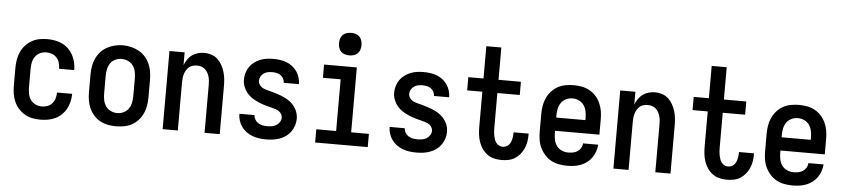

<svg xmlns="http://www.w3.org/2000/svg" viewBox="-44 -1005 5588 1273"><g transform="rotate(5 2750.0 -368.5)"><path d="M247 8Q220 8 193.5 3Q167 -2 143.5 -15.5Q120 -29 101.5 -49.5Q83 -70 72 -94.5Q61 -119 56.5 -146Q52 -173 52 -200V-320Q52 -347 56.5 -374Q61 -401 72 -425.5Q83 -450 101.5 -470.5Q120 -491 143.5 -504.5Q167 -518 193.5 -523Q220 -528 247 -528Q273 -528 298 -523.5Q323 -519 346 -508Q369 -497 387.5 -479Q406 -461 418 -438.5Q430 -416 436 -391Q442 -366 442 -341Q442 -341 442 -340.5Q442 -340 442 -339H341Q341 -339 341 -339.5Q341 -340 341 -340Q341 -360 335.5 -378.5Q330 -397 317 -412Q304 -427 285.5 -433.5Q267 -440 247 -440Q226 -440 206 -430.5Q186 -421 173.5 -403Q161 -385 157 -363.5Q153 -342 153 -320V-200Q153 -178 157 -156.5Q161 -135 173.5 -117Q186 -99 206 -89.5Q226 -80 247 -80Q267 -80 285.5 -86.5Q304 -93 317 -108Q330 -123 335.5 -141.5Q341 -160 341 -180Q341 -180 341 -180.5Q341 -181 341 -181H442Q442 -180 442 -179.5Q442 -179 442 -179Q442 -154 436 -129Q430 -104 418 -81.5Q406 -59 387.5 -41Q369 -23 346 -12Q323 -1 298 3.5Q273 8 247 8Z M750 8Q723 8 696 3Q669 -2 645 -15Q621 -28 602.5 -48.5Q584 -69 572.5 -94Q561 -119 556.5 -146Q552 -173 552 -200V-320Q552 -347 556.5 -374Q561 -401 572.5 -426Q584 -451 602.5 -471.5Q621 -492 645 -505Q669 -518 696 -524.5Q723 -531 750 -531Q777 -531 804 -524.5Q831 -518 855 -505Q879 -492 897.5 -471.5Q916 -451 927.5 -426Q939 -401 943.5 -374Q948 -347 948 -320V-200Q948 -173 943.5 -146Q939 -119 927.5 -94Q916 -69 897.5 -48.5Q879 -28 855 -15Q831 -2 804 3Q777 8 750 8ZM750 -80Q772 -80 792.5 -89.5Q813 -99 825.5 -117Q838 -135 842.5 -156.5Q847 -178 847 -200V-320Q847 -342 842.5 -364Q838 -386 825 -404Q812 -422 791.5 -431Q771 -440 749 -440Q727 -440 706.5 -430.5Q686 -421 674 -403Q662 -385 657.5 -363.5Q653 -342 653 -320V-200Q653 -178 657.5 -156.5Q662 -135 674.5 -117Q687 -99 707.5 -89.5Q728 -80 750 -80Z M1060 0V-520H1161V-435Q1169 -455 1181 -473Q1193 -491 1210.5 -503.5Q1228 -516 1249 -522Q1270 -528 1291 -528Q1315 -528 1338.5 -520.5Q1362 -513 1379.5 -497Q1397 -481 1409 -459.5Q1421 -438 1428 -415Q1435 -392 1437.5 -368Q1440 -344 1440 -320V0H1339V-320Q1339 -334 1337.5 -348Q1336 -362 1332 -375.5Q1328 -389 1320.5 -401.5Q1313 -414 1302.5 -423Q1292 -432 1278 -436Q1264 -440 1250 -440Q1236 -440 1222 -436Q1208 -432 1197.5 -423Q1187 -414 1179.5 -401.5Q1172 -389 1168 -375.5Q1164 -362 1162.5 -348Q1161 -334 1161 -320V0Z M1748 8Q1726 8 1703 5Q1680 2 1658.5 -6Q1637 -14 1618 -27.5Q1599 -41 1585.5 -60Q1572 -79 1565 -101Q1558 -123 1558 -146Q1558 -146 1558 -146Q1558 -146 1558 -146H1659Q1659 -131 1667 -117Q1675 -103 1688.5 -94.5Q1702 -86 1717.5 -83Q1733 -80 1749 -80Q1764 -80 1779.5 -82.5Q1795 -85 1808.5 -93Q1822 -101 1831 -115Q1840 -129 1840 -145Q1840 -156 1834 -167Q1828 -178 1818.5 -185Q1809 -192 1798 -196Q1787 -200 1775 -203Q1751 -209 1727.5 -215.5Q1704 -222 1681.5 -231.5Q1659 -241 1638 -254Q1617 -267 1601.5 -285.5Q1586 -304 1577 -327Q1568 -350 1568 -375Q1568 -397 1574.5 -419Q1581 -441 1593.5 -459.5Q1606 -478 1624.5 -491.5Q1643 -505 1663.5 -513.5Q1684 -522 1706.5 -525Q1729 -528 1752 -528Q1774 -528 1796 -525Q1818 -522 1839 -514Q1860 -506 1878 -492Q1896 -478 1908.5 -460Q1921 -442 1927.5 -420Q1934 -398 1934 -376Q1934 -376 1934 -376Q1934 -376 1934 -376H1833Q1833 -390 1826 -403.5Q1819 -417 1807 -425.5Q1795 -434 1780.5 -437Q1766 -440 1751 -440Q1737 -440 1722 -437Q1707 -434 1695 -425.5Q1683 -417 1675.5 -404Q1668 -391 1668 -376Q1668 -360 1678.5 -346.5Q1689 -333 1704 -326.5Q1719 -320 1734.5 -316.5Q1750 -313 1765.5 -308.5Q1781 -304 1796.5 -299Q1812 -294 1827 -288Q1842 -282 1856 -274.5Q1870 -267 1883 -257Q1896 -247 1906.5 -234.5Q1917 -222 1924.5 -208Q1932 -194 1936 -178Q1940 -162 1940 -146Q1940 -123 1932.5 -100.5Q1925 -78 1912 -59.5Q1899 -41 1880 -27.5Q1861 -14 1839 -6Q1817 2 1794.5 5Q1772 8 1748 8Z M2075 0V-88H2207V-432H2089V-520H2307V-88H2425V0ZM2250 -595Q2235 -595 2220 -599.5Q2205 -604 2194.5 -614.5Q2184 -625 2179.5 -640Q2175 -655 2175 -670Q2175 -685 2179.5 -700Q2184 -715 2194.5 -725.5Q2205 -736 2220 -740.5Q2235 -745 2250 -745Q2265 -745 2280 -740.5Q2295 -736 2305.5 -725.5Q2316 -715 2320.5 -700Q2325 -685 2325 -670Q2325 -655 2320.5 -640Q2316 -625 2305.5 -614.5Q2295 -604 2280 -599.5Q2265 -595 2250 -595Z M2748 8Q2726 8 2703 5Q2680 2 2658.5 -6Q2637 -14 2618 -27.5Q2599 -41 2585.5 -60Q2572 -79 2565 -101Q2558 -123 2558 -146Q2558 -146 2558 -146Q2558 -146 2558 -146H2659Q2659 -131 2667 -117Q2675 -103 2688.5 -94.5Q2702 -86 2717.5 -83Q2733 -80 2749 -80Q2764 -80 2779.5 -82.5Q2795 -85 2808.5 -93Q2822 -101 2831 -115Q2840 -129 2840 -145Q2840 -156 2834 -167Q2828 -178 2818.5 -185Q2809 -192 2798 -196Q2787 -200 2775 -203Q2751 -209 2727.5 -215.5Q2704 -222 2681.5 -231.5Q2659 -241 2638 -254Q2617 -267 2601.5 -285.5Q2586 -304 2577 -327Q2568 -350 2568 -375Q2568 -397 2574.5 -419Q2581 -441 2593.5 -459.5Q2606 -478 2624.5 -491.5Q2643 -505 2663.5 -513.5Q2684 -522 2706.5 -525Q2729 -528 2752 -528Q2774 -528 2796 -525Q2818 -522 2839 -514Q2860 -506 2878 -492Q2896 -478 2908.5 -460Q2921 -442 2927.5 -420Q2934 -398 2934 -376Q2934 -376 2934 -376Q2934 -376 2934 -376H2833Q2833 -390 2826 -403.5Q2819 -417 2807 -425.5Q2795 -434 2780.5 -437Q2766 -440 2751 -440Q2737 -440 2722 -437Q2707 -434 2695 -425.5Q2683 -417 2675.5 -404Q2668 -391 2668 -376Q2668 -360 2678.5 -346.5Q2689 -333 2704 -326.5Q2719 -320 2734.5 -316.5Q2750 -313 2765.5 -308.5Q2781 -304 2796.5 -299Q2812 -294 2827 -288Q2842 -282 2856 -274.5Q2870 -267 2883 -257Q2896 -247 2906.5 -234.5Q2917 -222 2924.5 -208Q2932 -194 2936 -178Q2940 -162 2940 -146Q2940 -123 2932.5 -100.5Q2925 -78 2912 -59.5Q2899 -41 2880 -27.5Q2861 -14 2839 -6Q2817 2 2794.5 5Q2772 8 2748 8Z M3315 8Q3290 8 3265.5 2Q3241 -4 3221 -18.5Q3201 -33 3186.5 -54Q3172 -75 3164 -98.5Q3156 -122 3153 -147Q3150 -172 3150 -197V-432H3049V-520H3150V-735H3250V-520H3399V-432H3250V-197Q3250 -185 3251 -172.5Q3252 -160 3254.5 -147.5Q3257 -135 3261 -123.5Q3265 -112 3272.5 -102Q3280 -92 3291.5 -86Q3303 -80 3315 -80Q3326 -80 3336.5 -84Q3347 -88 3354.5 -95.5Q3362 -103 3367 -113Q3372 -123 3374.5 -133.5Q3377 -144 3378.5 -155Q3380 -166 3380 -177Q3380 -178 3380 -179.5Q3380 -181 3380 -182H3480Q3480 -179 3480 -176.5Q3480 -174 3480 -172Q3480 -149 3476 -126Q3472 -103 3462.5 -82Q3453 -61 3438 -43Q3423 -25 3403.5 -13Q3384 -1 3361 3.5Q3338 8 3315 8Z M3752 8Q3725 8 3697.5 3Q3670 -2 3646 -15Q3622 -28 3603.5 -48.5Q3585 -69 3573 -93.5Q3561 -118 3556.5 -145.5Q3552 -173 3552 -200V-320Q3552 -347 3556.5 -374Q3561 -401 3572.5 -426Q3584 -451 3602.5 -471.5Q3621 -492 3645 -505Q3669 -518 3696 -523Q3723 -528 3750 -528Q3777 -528 3804 -523Q3831 -518 3855 -505Q3879 -492 3897.5 -471.5Q3916 -451 3927.5 -426Q3939 -401 3943.5 -374Q3948 -347 3948 -320V-216H3653V-200Q3653 -178 3657.5 -156Q3662 -134 3675 -116Q3688 -98 3709 -89Q3730 -80 3752 -80Q3768 -80 3784 -83Q3800 -86 3813.5 -95Q3827 -104 3835.5 -118Q3844 -132 3845 -149H3946Q3944 -125 3936.5 -103Q3929 -81 3915.5 -62Q3902 -43 3883.5 -29Q3865 -15 3843 -6.5Q3821 2 3798 5Q3775 8 3752 8ZM3847 -304V-320Q3847 -342 3842.5 -363.5Q3838 -385 3825.5 -403Q3813 -421 3792.5 -430.5Q3772 -440 3750 -440Q3728 -440 3707.5 -430.5Q3687 -421 3674.5 -403Q3662 -385 3657.5 -363.5Q3653 -342 3653 -320V-304Z M4060 0V-520H4161V-435Q4169 -455 4181 -473Q4193 -491 4210.5 -503.5Q4228 -516 4249 -522Q4270 -528 4291 -528Q4315 -528 4338.5 -520.5Q4362 -513 4379.5 -497Q4397 -481 4409 -459.5Q4421 -438 4428 -415Q4435 -392 4437.5 -368Q4440 -344 4440 -320V0H4339V-320Q4339 -334 4337.5 -348Q4336 -362 4332 -375.5Q4328 -389 4320.5 -401.5Q4313 -414 4302.5 -423Q4292 -432 4278 -436Q4264 -440 4250 -440Q4236 -440 4222 -436Q4208 -432 4197.5 -423Q4187 -414 4179.5 -401.5Q4172 -389 4168 -375.5Q4164 -362 4162.5 -348Q4161 -334 4161 -320V0Z M4815 8Q4790 8 4765.5 2Q4741 -4 4721 -18.5Q4701 -33 4686.5 -54Q4672 -75 4664 -98.5Q4656 -122 4653 -147Q4650 -172 4650 -197V-432H4549V-520H4650V-735H4750V-520H4899V-432H4750V-197Q4750 -185 4751 -172.5Q4752 -160 4754.5 -147.5Q4757 -135 4761 -123.5Q4765 -112 4772.5 -102Q4780 -92 4791.5 -86Q4803 -80 4815 -80Q4826 -80 4836.5 -84Q4847 -88 4854.5 -95.5Q4862 -103 4867 -113Q4872 -123 4874.5 -133.5Q4877 -144 4878.5 -155Q4880 -166 4880 -177Q4880 -178 4880 -179.5Q4880 -181 4880 -182H4980Q4980 -179 4980 -176.5Q4980 -174 4980 -172Q4980 -149 4976 -126Q4972 -103 4962.5 -82Q4953 -61 4938 -43Q4923 -25 4903.5 -13Q4884 -1 4861 3.5Q4838 8 4815 8Z M5252 8Q5225 8 5197.5 3Q5170 -2 5146 -15Q5122 -28 5103.5 -48.5Q5085 -69 5073 -93.5Q5061 -118 5056.5 -145.5Q5052 -173 5052 -200V-320Q5052 -347 5056.5 -374Q5061 -401 5072.5 -426Q5084 -451 5102.5 -471.5Q5121 -492 5145 -505Q5169 -518 5196 -523Q5223 -528 5250 -528Q5277 -528 5304 -523Q5331 -518 5355 -505Q5379 -492 5397.5 -471.5Q5416 -451 5427.5 -426Q5439 -401 5443.5 -374Q5448 -347 5448 -320V-216H5153V-200Q5153 -178 5157.5 -156Q5162 -134 5175 -116Q5188 -98 5209 -89Q5230 -80 5252 -80Q5268 -80 5284 -83Q5300 -86 5313.5 -95Q5327 -104 5335.5 -118Q5344 -132 5345 -149H5446Q5444 -125 5436.5 -103Q5429 -81 5415.5 -62Q5402 -43 5383.5 -29Q5365 -15 5343 -6.5Q5321 2 5298 5Q5275 8 5252 8ZM5347 -304V-320Q5347 -342 5342.5 -363.5Q5338 -385 5325.5 -403Q5313 -421 5292.5 -430.5Q5272 -440 5250 -440Q5228 -440 5207.5 -430.5Q5187 -421 5174.5 -403Q5162 -385 5157.5 -363.5Q5153 -342 5153 -320V-304Z"/></g></svg>

Font: Zed Mono Semibold
Style: Regular
Weight: 600
Monospace: yes
Designer: Belleve Invis
Foundry: Belleve Invis
Version: Version 1.0.0; ttfautohint (v1.8.4)